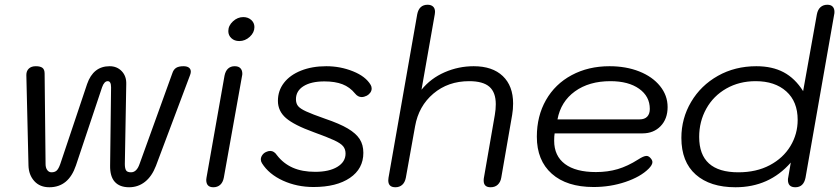

<svg xmlns="http://www.w3.org/2000/svg" viewBox="-20 -779 3536 809"><path d="M100 -82 91 -463Q91 -480 101.5 -490Q112 -500 131 -500Q150 -500 159 -493Q168 -486 168 -469L172 -88Q172 -72 179 -62.5Q186 -53 197 -53Q211 -53 219 -60.5Q227 -68 234 -88L347 -425Q373 -500 442 -500Q473 -500 493 -479Q513 -458 512 -425L506 -88Q506 -70 511 -61.5Q516 -53 532 -53Q556 -53 568 -88L706 -470Q711 -486 722 -493Q733 -500 753 -500Q768 -500 776 -494Q784 -488 784 -477Q784 -471 781 -463L637 -80Q620 -36 591 -13Q562 10 524 10Q484 10 463.5 -13Q443 -36 444 -82L448 -411Q448 -437 434 -437Q419 -437 410 -411L300 -82Q269 10 188 10Q148 10 124.5 -16Q101 -42 100 -82Z M942 -648Q942 -671 961.5 -689Q981 -707 1005 -707Q1025 -707 1038.5 -695Q1052 -683 1052 -665Q1052 -642 1032.5 -624Q1013 -606 988 -606Q968 -606 955 -618Q942 -630 942 -648ZM849 -21 850 -30 926 -460Q930 -480 941 -490Q952 -500 969 -500Q985 -500 993 -491.5Q1001 -483 1001 -469Q1001 -463 1000 -460L923 -30Q919 -10 907.5 0Q896 10 879 10Q849 10 849 -21Z M1084 -91Q1079 -99 1079 -107Q1079 -117 1085.5 -126Q1092 -135 1102 -139Q1110 -143 1119 -143Q1135 -143 1147 -125Q1174 -90 1213.5 -72.5Q1253 -55 1308 -55Q1367 -55 1401.5 -76Q1436 -97 1436 -132Q1436 -150 1426 -162.5Q1416 -175 1388 -188Q1360 -201 1302 -222Q1219 -252 1185 -281.5Q1151 -311 1151 -354Q1151 -397 1176.5 -430Q1202 -463 1248.5 -481.5Q1295 -500 1355 -500Q1414 -500 1467.5 -478.5Q1521 -457 1542 -421Q1546 -414 1546 -406Q1546 -397 1540.5 -389Q1535 -381 1526 -376Q1514 -370 1504 -370Q1488 -370 1476 -385Q1454 -412 1423 -424Q1392 -436 1347 -436Q1291 -436 1259 -416Q1227 -396 1227 -361Q1227 -343 1236 -332Q1245 -321 1270 -309.5Q1295 -298 1349 -279Q1411 -258 1445.5 -237.5Q1480 -217 1495.5 -193Q1511 -169 1511 -135Q1511 -68 1454.5 -29.5Q1398 9 1301 9Q1231 9 1172 -18Q1113 -45 1084 -91Z M1616 -19Q1616 -26 1617 -30L1738 -719Q1746 -759 1782 -759Q1796 -759 1804.5 -751.5Q1813 -744 1813 -729Q1813 -723 1812 -719L1756 -401Q1795 -449 1853.5 -474.5Q1912 -500 1976 -500Q2055 -500 2098.5 -458.5Q2142 -417 2142 -343Q2142 -318 2138 -295L2092 -30Q2089 -12 2077.5 -1Q2066 10 2047 10Q2018 10 2018 -18Q2018 -26 2019 -30L2065 -295Q2069 -318 2069 -340Q2069 -390 2042 -413.5Q2015 -437 1957 -437Q1868 -437 1806 -384.5Q1744 -332 1729 -247L1690 -30Q1686 -10 1674.5 0Q1663 10 1646 10Q1616 10 1616 -19Z M2242 -203Q2242 -290 2280.5 -357.5Q2319 -425 2389 -462.5Q2459 -500 2548 -500Q2618 -500 2673.5 -478Q2729 -456 2761 -416.5Q2793 -377 2793 -328Q2793 -278 2763.5 -247.5Q2734 -217 2687 -217H2317Q2315 -206 2315 -186Q2315 -122 2360.5 -88Q2406 -54 2491 -54Q2541 -54 2583 -66.5Q2625 -79 2669 -107Q2692 -122 2704 -122Q2712 -122 2719 -115Q2729 -105 2729 -96Q2729 -84 2713 -68Q2679 -34 2615.5 -12.5Q2552 9 2481 9Q2368 9 2305 -47Q2242 -103 2242 -203ZM2675 -276Q2696 -276 2707 -287.5Q2718 -299 2718 -320Q2718 -373 2673 -405Q2628 -437 2552 -437Q2462 -437 2402.5 -394Q2343 -351 2329 -276Z M2851 -198Q2851 -280 2892 -349.5Q2933 -419 3005 -459.5Q3077 -500 3167 -500Q3234 -500 3282 -474.5Q3330 -449 3364 -395L3422 -719Q3426 -739 3437.5 -749Q3449 -759 3466 -759Q3481 -759 3488.5 -751Q3496 -743 3496 -729Q3496 -722 3495 -719L3374 -30Q3366 10 3331 10Q3300 10 3300 -21Q3300 -27 3301 -30L3312 -94Q3221 10 3079 10Q2972 10 2911.5 -43.5Q2851 -97 2851 -198ZM3341 -274Q3341 -351 3293 -394Q3245 -437 3164 -437Q3095 -437 3040.5 -406Q2986 -375 2956 -321Q2926 -267 2926 -202Q2926 -53 3091 -53Q3167 -53 3223.5 -83Q3280 -113 3310.5 -163.5Q3341 -214 3341 -274Z"/></svg>

Font: Kodchasan
Style: Italic
Weight: 400
Italic angle: -10°
Version: Version 1.000; ttfautohint (v1.6)